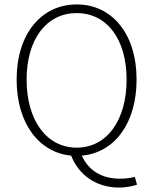

<svg xmlns="http://www.w3.org/2000/svg" viewBox="-20 -691 691 866"><path d="M326 -25C191 -25 100 -147 100 -332C100 -516 191 -632 326 -632C461 -632 551 -516 551 -332C551 -147 461 -25 326 -25ZM518 155C550 155 581 148 598 142L588 107C572 111 551 115 521 115C439 115 379 78 349 11C495 -2 596 -133 596 -332C596 -540 484 -671 326 -671C168 -671 55 -540 55 -332C55 -134 156 -3 301 11C333 93 408 155 518 155Z"/></svg>

Font: Source Sans Pro Light
Style: Regular
Weight: 300
Designer: Paul D. Hunt
Foundry: Adobe Systems Incorporated
Version: Version 3.006;hotconv 1.0.111;makeotfexe 2.5.65597